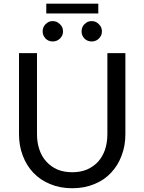

<svg xmlns="http://www.w3.org/2000/svg" viewBox="-20 -1002 775 1031"><path d="M368.2 -77.1Q412.1 -77.1 447.3 -91.8Q482.4 -107.4 506.8 -133.8Q531.2 -161.1 543.9 -198.2Q556.6 -236.3 556.6 -281.2Q556.6 -425.8 556.6 -716.8Q581.1 -716.8 653.3 -716.8Q653.3 -607.4 653.3 -281.2Q653.3 -218.8 632.8 -166Q613.3 -113.3 576.2 -74.2Q540 -35.2 487.3 -13.7Q433.6 8.8 368.2 8.8Q301.8 8.8 249 -13.7Q196.3 -35.2 159.2 -74.2Q122.1 -113.3 102.5 -166Q82 -218.8 82 -281.2Q82 -425.8 82 -716.8Q106.4 -716.8 178.7 -716.8Q178.7 -607.4 178.7 -281.2Q178.7 -236.3 191.4 -199.2Q204.1 -161.1 228.5 -134.8Q252.9 -107.4 288.1 -91.8Q323.2 -77.1 368.2 -77.1ZM228.5 -982.4Q297.9 -982.4 507.8 -982.4Q507.8 -968.8 507.8 -929.7Q437.5 -929.7 228.5 -929.7Q228.5 -942.4 228.5 -982.4ZM318.4 -833Q318.4 -822.3 314.5 -812.5Q309.6 -802.7 301.8 -794.9Q293.9 -787.1 284.2 -783.2Q273.4 -779.3 262.7 -779.3Q252 -779.3 242.2 -783.2Q232.4 -787.1 224.6 -794.9Q217.8 -802.7 212.9 -812.5Q209 -822.3 209 -833Q209 -844.7 212.9 -854.5Q217.8 -865.2 224.6 -872.1Q232.4 -879.9 242.2 -884.8Q252 -888.7 262.7 -888.7Q273.4 -888.7 284.2 -884.8Q293.9 -879.9 301.8 -872.1Q309.6 -865.2 314.5 -854.5Q318.4 -844.7 318.4 -833ZM527.3 -833Q527.3 -822.3 523.4 -812.5Q518.6 -802.7 510.7 -794.9Q503.9 -787.1 493.2 -783.2Q483.4 -779.3 472.7 -779.3Q460.9 -779.3 451.2 -783.2Q441.4 -787.1 433.6 -794.9Q425.8 -802.7 421.9 -812.5Q418 -822.3 418 -833Q418 -844.7 421.9 -854.5Q425.8 -865.2 433.6 -872.1Q441.4 -879.9 451.2 -884.8Q460.9 -888.7 472.7 -888.7Q483.4 -888.7 493.2 -884.8Q503.9 -879.9 510.7 -872.1Q518.6 -865.2 523.4 -854.5Q527.3 -844.7 527.3 -833Z"/></svg>

Font: Lato
Style: Regular
Weight: 400
Designer: Lukasz Dziedzic with Adam Twardoch and Botio Nikoltchev
Version: Version 2.015; 2015-08-06; http://www.latofonts.com/